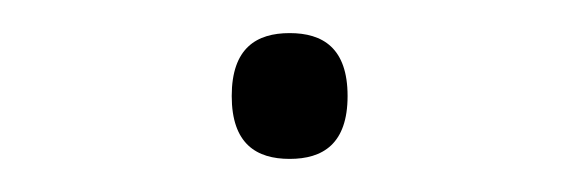

<svg xmlns="http://www.w3.org/2000/svg" viewBox="-20 -664 350 116"><path d="M155 -568C175 -568 190 -577 190 -606C190 -635 175 -644 155 -644C135 -644 120 -635 120 -606C120 -577 135 -568 155 -568Z"/></svg>

Font: Noto Serif Devanagari ExtraLight
Style: Regular
Weight: 200
Designer: Universal Thirst, Indian Type Foundry and the Monotype Design Team
Foundry: Monotype Imaging Inc.
Version: Version 2.004